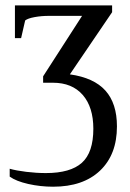

<svg xmlns="http://www.w3.org/2000/svg" viewBox="-20 -479 484 715"><path d="M177.7 216.3Q130.4 216.3 85.2 206.1Q40 195.8 16.1 178.7V149.4Q39.6 156.2 77.6 160.9Q115.7 165.5 150.9 165.5Q242.2 165.5 284.9 127.2Q327.6 88.9 327.6 0.5Q327.6 -80.1 288.1 -125.5Q248.5 -170.9 177.2 -170.9H140.6V-194.8L285.6 -419.9H161.6Q134.3 -419.9 108.9 -415.3Q83.5 -410.6 73.7 -402.8L58.6 -336.9H35.6V-459H397.5V-433.6L240.2 -202.1Q329.6 -189.5 372.6 -141.6Q415.5 -93.8 415.5 -8.3Q415.5 96.7 352.5 156.5Q289.6 216.3 177.7 216.3Z"/></svg>

Font: Tinos
Style: Regular
Weight: 400
Designer: Steve Matteson
Foundry: Monotype Imaging Inc.
Version: Version 1.23